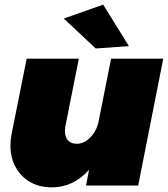

<svg xmlns="http://www.w3.org/2000/svg" viewBox="-20 -800 726 828"><path d="M25 -172Q25 -194 30 -222L95 -547H320L262 -256Q260 -242 260 -235Q260 -209 273.5 -194.5Q287 -180 311 -180Q343 -180 370.5 -208.5Q398 -237 406 -280L459 -547H684L576 0H351L364 -68Q297 8 203 8Q150 8 110 -15Q70 -38 47.5 -79Q25 -120 25 -172ZM425 -780 536 -601 393 -591 255 -720Z"/></svg>

Font: Gontserrat Black
Style: Italic
Weight: 900
Italic angle: -11.3°
Designer: Julieta Ulanovsky
Foundry: Julieta Ulanovsky
Version: Version 6.001